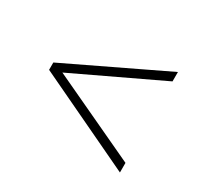

<svg xmlns="http://www.w3.org/2000/svg" viewBox="-105 -685 869 806"><g transform="rotate(30 329.5 -282.5)"><path d="M550 -38.5 77 -263V-298.5L550 -525.5V-480L131 -281L550 -85Z"/></g></svg>

Font: Merriweather 144pt
Style: Bold
Weight: 700
Version: Version 2.100